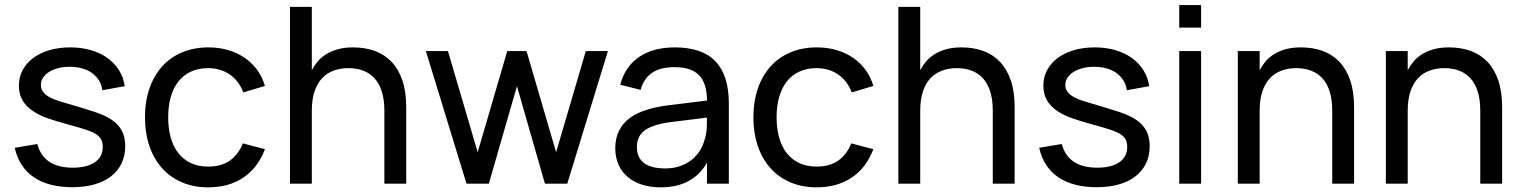

<svg xmlns="http://www.w3.org/2000/svg" viewBox="-20 -748 6198 782"><path d="M275 14.5Q178 14.5 118 -26Q58 -66.5 40 -146L132 -161.5Q145 -113 181.2 -89Q217.5 -65 276.5 -65Q333.5 -65 366 -87Q398.5 -109 398.5 -149.5Q398.5 -160.5 396 -169.8Q393.5 -179 387.5 -187Q381.5 -195 371 -201.8Q360.5 -208.5 344.5 -214.5Q330 -220 306 -227.2Q282 -234.5 250.5 -243Q209.5 -254 174 -266.5Q138.5 -279 112.5 -296.8Q86.5 -314.5 71.8 -339.2Q57 -364 57 -399.5Q57 -434 72.2 -462.5Q87.5 -491 115.2 -511.8Q143 -532.5 181.5 -543.8Q220 -555 266.5 -555Q311.5 -555 350 -543.8Q388.5 -532.5 417.2 -512Q446 -491.5 464.5 -462.2Q483 -433 488 -397L397 -380.5Q394 -403 383 -420.5Q372 -438 354.8 -450.5Q337.5 -463 314.2 -469.5Q291 -476 263 -476Q238.5 -476 217 -470.5Q195.5 -465 180 -455.2Q164.5 -445.5 155.5 -431.8Q146.5 -418 146.5 -402Q146.5 -384.5 156.8 -372.2Q167 -360 183.2 -351.5Q199.5 -343 219.2 -336.8Q239 -330.5 258.5 -325Q283 -318 309.8 -309.8Q336.5 -301.5 363 -293Q397 -282 421.2 -268.5Q445.5 -255 460.8 -237.8Q476 -220.5 483 -199.5Q490 -178.5 490 -152.5Q490 -113.5 475.2 -82.8Q460.5 -52 432.8 -30.2Q405 -8.5 365 3Q325 14.5 275 14.5Z M828 15Q768 15 720.2 -5.8Q672.5 -26.5 639.2 -64Q606 -101.5 588.2 -154Q570.5 -206.5 570.5 -270Q570.5 -334.5 588.5 -387Q606.5 -439.5 639.8 -476.8Q673 -514 721 -534.5Q769 -555 829 -555Q872 -555 909.2 -544Q946.5 -533 976.2 -512.8Q1006 -492.5 1027.2 -463.5Q1048.5 -434.5 1059 -398L971 -371.5Q953.5 -418.5 915.8 -444.5Q878 -470.5 828 -470.5Q788 -470.5 757.5 -456.2Q727 -442 706.5 -416Q686 -390 675.5 -353Q665 -316 665 -270Q665 -225 675.2 -188Q685.5 -151 706 -124.8Q726.5 -98.5 757 -84Q787.5 -69.5 828 -69.5Q881.5 -69.5 916.2 -94Q951 -118.5 969 -164L1059 -140.5Q1030.5 -64.5 971.2 -24.8Q912 15 828 15Z M1545.5 -297Q1545.5 -342 1535.2 -374.8Q1525 -407.5 1505.8 -428.8Q1486.5 -450 1459.5 -460.2Q1432.5 -470.5 1399 -470.5Q1366 -470.5 1338.5 -460.2Q1311 -450 1291.2 -428.8Q1271.5 -407.5 1260.8 -374.8Q1250 -342 1250 -297V0H1161V-720H1250V-462Q1259.5 -480.5 1273.8 -497.5Q1288 -514.5 1308.5 -527.2Q1329 -540 1356 -547.5Q1383 -555 1418 -555Q1467 -555 1506.8 -540.5Q1546.5 -526 1575 -496Q1603.5 -466 1619 -420.2Q1634.5 -374.5 1634.5 -312V0H1545.5Z M2085.5 -397 1971 0H1880L1714.5 -540H1804.5L1925.5 -128L2046 -540H2124.5L2245 -128L2366 -540H2456L2290.5 0H2199.5Z M2729 -555Q2839.5 -555 2894 -498.2Q2948.5 -441.5 2948.5 -326.5V0H2859.5V-85Q2831 -35.5 2783.8 -10.2Q2736.5 15 2671 15Q2628.5 15 2594.2 4Q2560 -7 2536 -27.8Q2512 -48.5 2499 -77.8Q2486 -107 2486 -143.5Q2486 -185 2501.2 -215.5Q2516.5 -246 2544.8 -267Q2573 -288 2613.2 -300.5Q2653.5 -313 2704 -319.5L2859.5 -338.5Q2859 -409.5 2827 -442Q2795 -474.5 2728 -474.5Q2670.5 -474.5 2636.5 -452Q2602.5 -429.5 2589 -382L2506 -403Q2526 -477.5 2583.2 -516.2Q2640.5 -555 2729 -555ZM2714 -251Q2640 -241.5 2607 -217.8Q2574 -194 2574 -149.5Q2574 -106 2603 -84Q2632 -62 2689.5 -62Q2721 -62 2747.8 -70.8Q2774.5 -79.5 2795.2 -95.5Q2816 -111.5 2830.2 -134Q2844.5 -156.5 2851 -184Q2857.5 -204.5 2858.5 -227Q2859.5 -249.5 2859.5 -267.5V-269Z M3306 15Q3246 15 3198.2 -5.8Q3150.5 -26.5 3117.2 -64Q3084 -101.5 3066.2 -154Q3048.5 -206.5 3048.5 -270Q3048.5 -334.5 3066.5 -387Q3084.5 -439.5 3117.8 -476.8Q3151 -514 3199 -534.5Q3247 -555 3307 -555Q3350 -555 3387.2 -544Q3424.5 -533 3454.2 -512.8Q3484 -492.5 3505.2 -463.5Q3526.5 -434.5 3537 -398L3449 -371.5Q3431.5 -418.5 3393.8 -444.5Q3356 -470.5 3306 -470.5Q3266 -470.5 3235.5 -456.2Q3205 -442 3184.5 -416Q3164 -390 3153.5 -353Q3143 -316 3143 -270Q3143 -225 3153.2 -188Q3163.5 -151 3184 -124.8Q3204.5 -98.5 3235 -84Q3265.5 -69.5 3306 -69.5Q3359.5 -69.5 3394.2 -94Q3429 -118.5 3447 -164L3537 -140.5Q3508.5 -64.5 3449.2 -24.8Q3390 15 3306 15Z M4023.5 -297Q4023.5 -342 4013.2 -374.8Q4003 -407.5 3983.8 -428.8Q3964.5 -450 3937.5 -460.2Q3910.5 -470.5 3877 -470.5Q3844 -470.5 3816.5 -460.2Q3789 -450 3769.2 -428.8Q3749.5 -407.5 3738.8 -374.8Q3728 -342 3728 -297V0H3639V-720H3728V-462Q3737.5 -480.5 3751.8 -497.5Q3766 -514.5 3786.5 -527.2Q3807 -540 3834 -547.5Q3861 -555 3896 -555Q3945 -555 3984.8 -540.5Q4024.5 -526 4053 -496Q4081.5 -466 4097 -420.2Q4112.5 -374.5 4112.5 -312V0H4023.5Z M4447.5 14.5Q4350.5 14.5 4290.5 -26Q4230.5 -66.5 4212.5 -146L4304.5 -161.5Q4317.5 -113 4353.8 -89Q4390 -65 4449 -65Q4506 -65 4538.5 -87Q4571 -109 4571 -149.5Q4571 -160.5 4568.5 -169.8Q4566 -179 4560 -187Q4554 -195 4543.5 -201.8Q4533 -208.5 4517 -214.5Q4502.5 -220 4478.5 -227.2Q4454.5 -234.5 4423 -243Q4382 -254 4346.5 -266.5Q4311 -279 4285 -296.8Q4259 -314.5 4244.2 -339.2Q4229.5 -364 4229.5 -399.5Q4229.5 -434 4244.8 -462.5Q4260 -491 4287.8 -511.8Q4315.5 -532.5 4354 -543.8Q4392.5 -555 4439 -555Q4484 -555 4522.5 -543.8Q4561 -532.5 4589.8 -512Q4618.5 -491.5 4637 -462.2Q4655.5 -433 4660.5 -397L4569.5 -380.5Q4566.5 -403 4555.5 -420.5Q4544.5 -438 4527.2 -450.5Q4510 -463 4486.8 -469.5Q4463.5 -476 4435.5 -476Q4411 -476 4389.5 -470.5Q4368 -465 4352.5 -455.2Q4337 -445.5 4328 -431.8Q4319 -418 4319 -402Q4319 -384.5 4329.2 -372.2Q4339.5 -360 4355.8 -351.5Q4372 -343 4391.8 -336.8Q4411.5 -330.5 4431 -325Q4455.5 -318 4482.2 -309.8Q4509 -301.5 4535.5 -293Q4569.5 -282 4593.8 -268.5Q4618 -255 4633.2 -237.8Q4648.5 -220.5 4655.5 -199.5Q4662.5 -178.5 4662.5 -152.5Q4662.5 -113.5 4647.8 -82.8Q4633 -52 4605.2 -30.2Q4577.5 -8.5 4537.5 3Q4497.5 14.5 4447.5 14.5Z M4783 -635.5V-727.5H4872V-635.5ZM4783 0V-540H4872V0Z M5406 -297Q5406 -342 5395.8 -374.8Q5385.5 -407.5 5366.2 -428.8Q5347 -450 5320 -460.2Q5293 -470.5 5259.5 -470.5Q5226.5 -470.5 5199 -460.2Q5171.5 -450 5151.8 -428.8Q5132 -407.5 5121.2 -374.8Q5110.5 -342 5110.5 -297V0H5021.5V-540H5110.5V-462Q5120 -480.5 5134.2 -497.5Q5148.5 -514.5 5169 -527.2Q5189.5 -540 5216.5 -547.5Q5243.5 -555 5278.5 -555Q5327.5 -555 5367.2 -540.5Q5407 -526 5435.5 -496Q5464 -466 5479.5 -420.2Q5495 -374.5 5495 -312V0H5406Z M6009 -297Q6009 -342 5998.8 -374.8Q5988.5 -407.5 5969.2 -428.8Q5950 -450 5923 -460.2Q5896 -470.5 5862.5 -470.5Q5829.5 -470.5 5802 -460.2Q5774.5 -450 5754.8 -428.8Q5735 -407.5 5724.2 -374.8Q5713.5 -342 5713.5 -297V0H5624.5V-540H5713.5V-462Q5723 -480.5 5737.2 -497.5Q5751.5 -514.5 5772 -527.2Q5792.5 -540 5819.5 -547.5Q5846.5 -555 5881.5 -555Q5930.5 -555 5970.2 -540.5Q6010 -526 6038.5 -496Q6067 -466 6082.5 -420.2Q6098 -374.5 6098 -312V0H6009Z"/></svg>

Font: Vela Sans Med
Style: Regular
Weight: 500
Designer: Principal design: Mikhail Sharanda - project Manrope.
Design modification: Ravid Balaliev
Foundry: Mikhail Sharanda
Version: Version 1.001